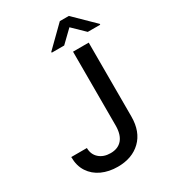

<svg xmlns="http://www.w3.org/2000/svg" viewBox="-222 -1038 1031 1159"><g transform="rotate(-30 293.0 -458.5)"><path d="M362.6 -727.3H471.9V-211.6Q471.6 -106.9 411.2 -48.5Q350.9 9.9 250.7 9.9Q189.3 9.9 140.4 -12.4Q91.6 -34.8 63.4 -77.6Q35.2 -120.4 35.2 -181.8H144.2Q144.5 -136.7 174.9 -109.9Q205.3 -83.1 253.6 -83.1Q305.8 -83.1 334 -115.9Q362.2 -148.8 362.6 -211.6ZM334.9 -786.2 417.3 -865.8 499.3 -786.2H586.3V-791.9L448.5 -926.8H385.7L248.2 -791.9V-786.2Z"/></g></svg>

Font: Inter UI Medium
Style: Regular
Weight: 500
Designer: Rasmus Andersson
Foundry: rsms
Version: 3.2;8d6f07862